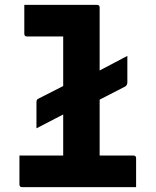

<svg xmlns="http://www.w3.org/2000/svg" viewBox="-20 -770 640 790"><path d="M60 -130H240V-299L130 -242V-345Q130 -353 131 -357Q132 -361 138 -364L240 -416V-620H91Q80 -620 80 -631V-750H379Q390 -750 390 -739V-480L504 -540V-432Q504 -419 495 -414L390 -360V-130H529Q540 -130 540 -119V0H71Q60 0 60 -11Z"/></svg>

Font: Recursive Mn Lnr St XBd
Style: Regular
Weight: 800
Monospace: yes
Version: Version 1.079;hotconv 1.0.112;makeotfexe 2.5.65598; ttfautoh